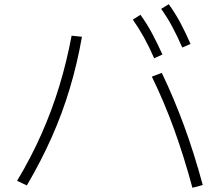

<svg xmlns="http://www.w3.org/2000/svg" viewBox="-20 -875 1040 909"><path d="M710 -599Q685 -656 661 -699Q637 -742 609 -782L645 -805Q676 -762 700.5 -716Q725 -670 749 -617ZM843 -650Q818 -707 794.5 -750.5Q771 -794 743 -833L779 -855Q810 -812 834.5 -766Q859 -720 882 -667ZM891 14Q851 -134 804.5 -262.5Q758 -391 699 -512L746 -530Q804 -409 851.5 -279.5Q899 -150 940 1ZM61 -19Q128 -131 177 -242Q226 -353 261 -468Q296 -583 319 -706L368 -701Q346 -575 310.5 -456.5Q275 -338 224.5 -224.5Q174 -111 107 3Z"/></svg>

Font: M PLUS 2 Light
Style: Regular
Weight: 300
Designer: Coji Morishita
Foundry: UNDERFOREST DESIGN
Version: Version 1.001